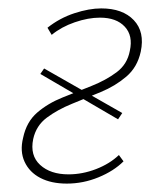

<svg xmlns="http://www.w3.org/2000/svg" viewBox="-20 -433 390 457"><path d="M139 4Q102 4 76 -9.5Q50 -23 38.5 -48Q27 -73 35 -105Q43 -143 68.5 -165Q94 -187 129 -201Q164 -215 198 -228.5Q232 -242 257.5 -261Q283 -280 289 -312Q297 -348 277 -369.5Q257 -391 218 -391Q190 -391 158 -380Q126 -369 103 -350L93 -367Q122 -390 157 -401.5Q192 -413 221 -413Q272 -413 298.5 -385Q325 -357 315 -310Q307 -273 280.5 -250.5Q254 -228 220 -214Q186 -200 151.5 -186Q117 -172 91.5 -153Q66 -134 59 -102Q51 -63 75.5 -40.5Q100 -18 143 -18Q176 -18 208.5 -30.5Q241 -43 263 -64L274 -49Q251 -26 214.5 -11Q178 4 139 4ZM261 -149 76 -257 85 -270 271 -164Z"/></svg>

Font: Ysabeau Office Thin
Style: Italic
Weight: 250
Italic angle: -12°
Designer: Christian Thalmann (Catharsis Fonts)
Version: Version 2.001;gftools[0.9.30]; featfreeze: tnum,lnum,ss02